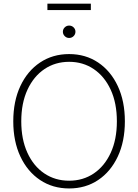

<svg xmlns="http://www.w3.org/2000/svg" viewBox="-20 -1037 767 1066"><path d="M363.8 9.3Q272.5 9.3 202.4 -37.6Q132.3 -84.5 93 -168.5Q53.7 -252.4 53.7 -363.3Q53.7 -475.1 93 -559.1Q132.3 -643.1 202.4 -689.9Q272.5 -736.8 363.8 -736.8Q455.1 -736.8 524.9 -689.9Q594.7 -643.1 634 -559.1Q673.3 -475.1 673.3 -363.3Q673.3 -252 634 -168Q594.7 -84 524.9 -37.4Q455.1 9.3 363.8 9.3ZM363.8 -33.7Q440.9 -33.7 500.7 -74Q560.5 -114.3 594.7 -188.5Q628.9 -262.7 628.9 -363.3Q628.9 -464.4 594.7 -538.6Q560.5 -612.8 500.7 -653.3Q440.9 -693.8 363.8 -693.8Q287.1 -693.8 227.1 -653.6Q167 -613.3 132.6 -539.1Q98.1 -464.8 98.1 -363.3Q98.1 -263.2 132.1 -189Q166 -114.7 226.1 -74.2Q286.1 -33.7 363.8 -33.7ZM363.8 -826.2Q349.6 -826.2 339.4 -836.4Q329.1 -846.7 329.1 -860.8Q329.1 -875 339.4 -885Q349.6 -895 363.8 -895Q378.4 -895 388.7 -885Q398.9 -875 398.9 -860.8Q398.9 -846.7 388.7 -836.4Q378.4 -826.2 363.8 -826.2ZM484.4 -1016.6V-981H243.2V-1016.6Z"/></svg>

Font: Inter 24pt ExtraLight
Style: Regular
Weight: 250
Designer: Rasmus Andersson
Foundry: rsms
Version: Version 4.001;git-66647c0bb